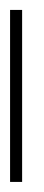

<svg xmlns="http://www.w3.org/2000/svg" viewBox="-20 -361 88 381"><path d="M0 0V-341.3H23.9V0Z"/></svg>

Font: FS Mondwest Regular
Style: Regular
Weight: 400
Designer: NZWStudios2024
Foundry: https://fontstruct.com
Version: Version 1.0